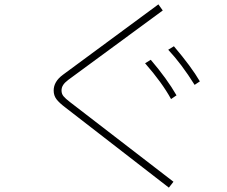

<svg xmlns="http://www.w3.org/2000/svg" viewBox="-20 -825 1040 880"><path d="M280 -332Q252 -353 239 -370Q226 -387 226 -410Q226 -451 268 -482L706 -805L726 -777L293 -459Q277 -447 269.5 -435.5Q262 -424 262 -410Q262 -395 271 -384Q280 -373 301 -357L775 8L754 35ZM872 -436Q812 -532 751 -597L777 -613Q857 -519 896 -452ZM764 -371Q723 -446 645 -535L671 -551Q746 -463 789 -388Z"/></svg>

Font: IBM Plex Sans JP ExtraLight
Style: Regular
Weight: 200
Designer: Mike Abbink; Paul van der Laan; Pieter van Rosmalen; Wujin Sim; Yejin Wi; Jinhee Kim; Boomi Park; Yona Kim; Kichan Ma
Foundry: Sandoll Inc.
Version: Version 1.001